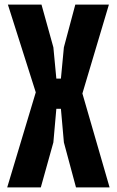

<svg xmlns="http://www.w3.org/2000/svg" viewBox="-20 -820 511 840"><path d="M11.5 0 136.5 -416 14.5 -800H161.5L213.5 -613L226.5 -476H246.5L259.5 -613L309.5 -800H456.5L340.5 -411L459.5 0H312.5L259.5 -197L246.5 -344H226.5L213.5 -197L158.5 0Z"/></svg>

Font: Big Shoulders Display Thin Black
Style: Regular
Weight: 900
Version: Version 2.002